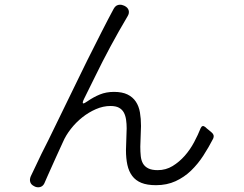

<svg xmlns="http://www.w3.org/2000/svg" viewBox="-20 -792 1040 817"><path d="M128 2 127 1Q113 -5 109 -16.5Q105 -28 111 -42L132 -86Q143 -110 156.5 -137.5Q170 -165 186 -196L318 -467Q335 -502 351 -534.5Q367 -567 383 -598Q399 -629 412.5 -656.5Q426 -684 439 -708Q446 -722 452.5 -733.5Q459 -745 464 -755Q473 -772 491 -772Q498 -772 505 -769L510 -767Q524 -760 527.5 -748Q531 -736 523 -723Q485 -659 450 -594Q415 -529 383 -463L338 -372Q328 -352 335 -352Q339 -352 352 -361Q378 -379 405 -390Q432 -401 465 -401Q500 -401 522.5 -390Q545 -379 558 -359.5Q571 -340 575.5 -313.5Q580 -287 580 -256L577 -168Q577 -146 579 -127.5Q581 -109 588.5 -96Q596 -83 611 -75.5Q626 -68 651 -68Q686 -68 714.5 -85.5Q743 -103 766 -129Q789 -155 806 -187Q823 -219 834 -247Q841 -262 854 -251Q857 -248 860.5 -245Q864 -242 868 -239L881 -228Q894 -217 887 -202Q868 -165 845 -129.5Q822 -94 793 -66Q764 -38 727 -21Q690 -4 644 -4Q606 -4 581.5 -14Q557 -24 542.5 -43.5Q528 -63 522 -90.5Q516 -118 516 -153L519 -246Q519 -265 516.5 -282.5Q514 -300 507 -313Q500 -326 486.5 -333.5Q473 -341 450 -341Q419 -341 388 -327.5Q357 -314 330 -292.5Q303 -271 281.5 -243.5Q260 -216 248 -188Q232 -153 218.5 -123.5Q205 -94 194 -69Q187 -54 181.5 -41Q176 -28 171 -17Q163 5 142 5Q136 5 128 2Z"/></svg>

Font: Higure Gothic
Style: Regular
Weight: 400
Designer: Yoshimichi Ohira
Foundry: Positype
Version: Version 1.000